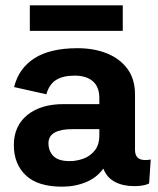

<svg xmlns="http://www.w3.org/2000/svg" viewBox="-20 -691 592 721"><path d="M353 -323Q353 -365 328.5 -386Q304 -407 260 -407Q217 -407 191 -391Q165 -375 154 -337L33 -364Q50 -434 109 -472Q168 -510 271 -510Q333 -510 381.5 -490.5Q430 -471 458.5 -432.5Q487 -394 487 -336V-128Q487 -90 525 -90Q530 -90 536 -90.5Q542 -91 546 -92L540 -2Q520 8 484 8Q442 8 411.5 -8Q381 -24 368 -58Q344 -24 303 -7Q262 10 213 10Q122 10 77 -32.5Q32 -75 32 -146Q32 -218 82.5 -259Q133 -300 218 -300H353ZM242 -86Q267 -86 292.5 -95Q318 -104 335.5 -125.5Q353 -147 353 -182V-206H250Q208 -206 185 -193Q162 -180 162 -153Q162 -124 180.5 -105Q199 -86 242 -86ZM441 -671V-575H92V-671Z"/></svg>

Font: Prodigy Sans SemiBold
Style: Regular
Weight: 600
Designer: Wei Huang
Foundry: Wei Huang
Version: Version 1.003; ttfautohint (v1.8.3)